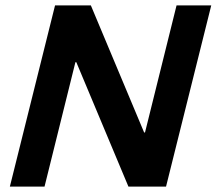

<svg xmlns="http://www.w3.org/2000/svg" viewBox="-20 -695 807 715"><path d="M598.3 0H458.3L264.2 -463.3H260.8L145.8 0H16.7L185 -675H318.3L516.7 -201.7H520L637.5 -675H766.7Z"/></svg>

Font: Funnel Sans Light
Style: Bold Italic
Weight: 700
Italic angle: -14.036°
Version: Version 1.000